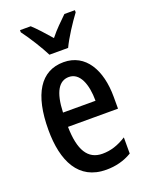

<svg xmlns="http://www.w3.org/2000/svg" viewBox="-145 -934 719 927"><g transform="rotate(-20 214.0 -471.0)"><path d="M169 -699H265C286 -744 328 -808 358 -848V-859H304C272 -827 249 -807 217 -767C187 -802 155 -837 131 -859H76V-848C109 -804 148 -741 169 -699ZM220 -642C102 -642 40 -542 40 -359C40 -199 96 -83 238 -83C286 -83 330 -94 370 -118V-201C327 -174 289 -162 247 -162C172 -162 136 -221 134 -341H391V-402C391 -540 333 -642 220 -642ZM220 -566C276 -566 302 -499 302 -414H135C139 -519 169 -566 220 -566Z"/></g></svg>

Font: Noto Sans Kannada UI ExtraCondensed Medium
Style: Regular
Weight: 500
Width: 2
Designer: Jelle Bosma - Monotype Design Team
Foundry: Monotype Imaging Inc.
Version: Version 2.005